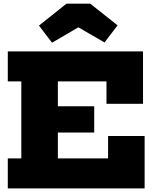

<svg xmlns="http://www.w3.org/2000/svg" viewBox="-20 -1052 868 1072"><path d="M506 -458.5V-312H202V-458.5ZM583.5 -292.5H787.5V0H23.5V-167.5H99V-597.5H23.5V-765H778.5V-472.5H574.5V-597.5H303V-167.5H583.5ZM484 -1031.5 636.5 -910.5 563.5 -815 417.5 -899.5 270.5 -813.5 197.5 -909 351 -1031.5Z"/></svg>

Font: Hepta Slab ExtraBold
Style: Regular
Weight: 800
Designer: Michael LaGattuta
Foundry: Michael LaGattuta
Version: Version 1.102